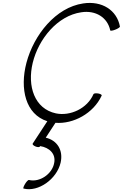

<svg xmlns="http://www.w3.org/2000/svg" viewBox="-20 -839 859 1343"><path d="M819 -653C798 -768 693 -835 562 -815C370 -787 217 -596 165 -400C117 -217 159 -39 311 9L209 165C205 170 213 179 227 185C241 191 255 192 259 186L261 183C325 193 372 237 359 301C345 379 257 438 183 420C178 418 165 431 155 448C145 465 140 479 145 480C248 506 377 414 404 299C424 211 379 142 300 124L368 20C493 30 634 -46 691 -170C694 -176 683 -182 668 -185C652 -188 637 -186 634 -181C591 -80 471 -25 371 -46C222 -78 169 -235 209 -400C250 -568 383 -729 548 -753C649 -769 732 -717 751 -627C751 -622 767 -624 785 -631C804 -638 819 -648 819 -653Z"/></svg>

Font: Nupuram ExtraLight Oblique
Style: Regular
Weight: 200
Designer: Santhosh Thottingal (santhosh.thottingal@gmail.com)
Foundry: SMC
Version: Version 1.000